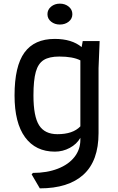

<svg xmlns="http://www.w3.org/2000/svg" viewBox="-20 -826 647 1056"><path d="M528 -600 522 -451V-94Q522 59 439 134.5Q356 210 199 210L154 133L161 125Q238 125 297.5 102Q357 79 389.5 37.5Q422 -4 422 -57V-68Q402 -33 363.5 -12.5Q325 8 282 8Q176 8 118 -71Q60 -150 60 -301Q60 -462 114.5 -537Q169 -612 281 -612Q375 -612 429 -567L435 -600ZM422 -131V-494Q381 -515 306 -515Q251 -515 220.5 -496Q190 -477 177 -431Q164 -385 164 -301Q164 -186 195 -137Q226 -88 296 -88Q381 -88 422 -131ZM241 -748Q241 -773 261 -789.5Q281 -806 309 -806Q338 -806 358 -789.5Q378 -773 378 -748Q378 -723 358 -707Q338 -691 309 -691Q281 -691 261 -707Q241 -723 241 -748Z"/></svg>

Font: Farro
Style: Regular
Weight: 400
Designer: Aceler Chua
Foundry: Grayscale Limited
Version: Version 1.101